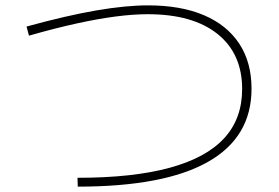

<svg xmlns="http://www.w3.org/2000/svg" viewBox="-20 -707 1040 716"><path d="M269 -44Q475 -44 611.5 -81Q748 -118 815.5 -191Q883 -264 883 -375Q883 -507 791 -580.5Q699 -654 531 -654Q477 -654 411.5 -645.5Q346 -637 266 -619.5Q186 -602 88 -574L79 -608Q228 -649 338.5 -668Q449 -687 532 -687Q654 -687 740 -650.5Q826 -614 872 -544.5Q918 -475 918 -376Q918 -195 755 -103Q592 -11 270 -11Z"/></svg>

Font: M PLUS 1 ExtraLight
Style: Regular
Weight: 250
Version: Version 1.001